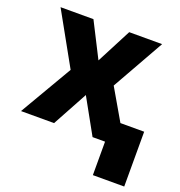

<svg xmlns="http://www.w3.org/2000/svg" viewBox="-127 -638 858 916"><g transform="rotate(20 302.0 -180.0)"><path d="M282.2 -353.5 374 -530.3H541L391.6 -265.6L482.9 -108.4H603.5V169.9H444.3V0H380.9L282.2 -177.7L185.5 0H17.6L172.9 -265.6L25.4 -530.3H192.4Z"/></g></svg>

Font: Pretendard JP ExtraBold
Style: Regular
Weight: 800
Designer: Base glyphs from Inter by Rasmus Andersson; Hangeul glyphs from Noto Sans CJK(Source Han Sans) by Jang Soo-young and Kan
Foundry: Kil Hyung-jin
Version: Version 1.309